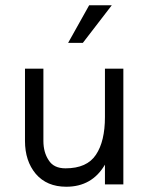

<svg xmlns="http://www.w3.org/2000/svg" viewBox="-20 -701 549 730"><path d="M379 -75Q330 9 232 9Q158 9 116 -40Q75 -89 75 -165V-440H145V-165Q145 -122 165 -92Q184 -61 229 -61Q311 -61 345 -113Q379 -164 379 -256V-440H449V0H379ZM295 -538H239L319 -681H405Z"/></svg>

Font: Glacial Indifference
Style: Regular
Weight: 400
Designer: Alfredo Marco Pradil
Version: Version 1.00